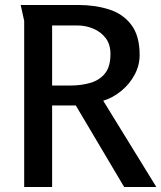

<svg xmlns="http://www.w3.org/2000/svg" viewBox="-20 -750 647 770"><path d="M63 -730H294Q362 -730 418 -712Q474 -694 507 -650Q540 -606 540 -529Q540 -488 520 -450.5Q500 -413 466.5 -385.5Q433 -358 394 -346L607 0H478L284 -327H189V0H77V-666ZM189 -648V-407H262Q307 -407 343.5 -418Q380 -429 401.5 -456Q423 -483 423 -533Q423 -572 404 -597Q385 -622 354.5 -635Q324 -648 288 -648Z"/></svg>

Font: Rosario SemiBold
Style: Regular
Weight: 600
Designer: Hector Gatti
Foundry: Omnibus Type
Version: Version 1.101; ttfautohint (v1.8.1.43-b0c9)